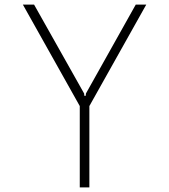

<svg xmlns="http://www.w3.org/2000/svg" viewBox="-20 -820 740 840"><path d="M129 -800 348 -411 349 -401H355L356 -411L574 -800H620L371 -356V0H329V-356L80 -800Z"/></svg>

Font: Martian Mono Thin
Style: Regular
Weight: 100
Monospace: yes
Designer: Roman Shamin
Foundry: Evil Martians
Version: Version 1.000; ttfautohint (v1.8.4.7-5d5b)